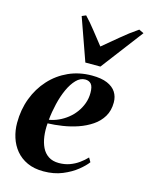

<svg xmlns="http://www.w3.org/2000/svg" viewBox="-121 -879 750 967"><g transform="rotate(15 254.0 -396.0)"><path d="M418 -94Q403.5 -74 373 -49.2Q342.5 -24.5 299 -6.5Q255.5 11.5 200.5 11.5Q152 11.5 116 -5Q80 -21.5 56.5 -50Q33 -78.5 21.5 -114.8Q10 -151 10 -190.5Q10 -259.5 32.5 -319Q55 -378.5 95.8 -423.2Q136.5 -468 192 -493Q247.5 -518 313 -518Q362.5 -518 393.5 -504.8Q424.5 -491.5 439.2 -468.5Q454 -445.5 454 -415Q454 -372.5 435.2 -341.2Q416.5 -310 385 -288.8Q353.5 -267.5 315 -254.2Q276.5 -241 235.8 -234.8Q195 -228.5 159 -227.5Q156 -192.5 160.2 -160.2Q164.5 -128 176.5 -103Q188.5 -78 210.5 -63.5Q232.5 -49 265 -49Q295 -49 320.8 -58.2Q346.5 -67.5 367.8 -82.8Q389 -98 405.5 -115.5ZM285.5 -490Q260 -490 238.8 -468Q217.5 -446 201.2 -410.2Q185 -374.5 174.8 -331.5Q164.5 -288.5 160.5 -246.5Q185.5 -250.5 209.8 -261.5Q234 -272.5 255.2 -289.2Q276.5 -306 292.8 -328Q309 -350 318.5 -376Q328 -402 328 -431.5Q328 -464 316.8 -477Q305.5 -490 285.5 -490ZM263.5 -572.5 185 -794 206 -803Q232.5 -775.5 260.2 -740Q288 -704.5 315.5 -670Q356.5 -703.5 397.2 -738Q438 -772.5 483 -803L508 -791L342 -572.5Z"/></g></svg>

Font: Merriweather 144pt
Style: Bold Italic
Weight: 700
Italic angle: -7.8°
Version: Version 2.101